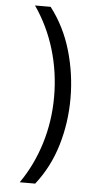

<svg xmlns="http://www.w3.org/2000/svg" viewBox="-61 -830 542 1003"><g transform="rotate(5 209.5 -328.5)"><path d="M82 135Q150 37 186 -80.5Q222 -198 222 -325Q222 -453 186.5 -572Q151 -691 81 -792H163Q237 -696 272.5 -574Q308 -452 308 -324Q308 -196 272.5 -77.5Q237 41 163 135Z"/></g></svg>

Font: ubangla85
Style: Book
Weight: 400
Designer: Jelle Bosma - Monotype Design Team
Foundry: Monotype Imaging Inc.
Version: Version 2.003